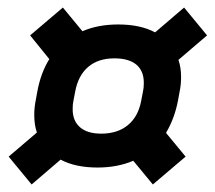

<svg xmlns="http://www.w3.org/2000/svg" viewBox="-20 -534 570 510"><path d="M421 -181 473 -118 386 -44 334 -107Q292 -89 239 -89Q180 -89 141 -110L64 -44L3 -118L78 -182Q71 -202 71 -229Q71 -249 75 -268L79 -290Q88 -340 111 -377L60 -440L147 -514L199 -451Q240 -469 294 -469Q353 -469 392 -448L469 -514L530 -440L454 -375Q461 -355 461 -329Q461 -309 457 -290L453 -268Q444 -220 421 -181ZM173 -244Q173 -213 192.5 -196Q212 -179 249 -179Q292 -179 319.5 -201.5Q347 -224 355 -266L360 -292Q362 -300 362 -314Q362 -346 342 -362.5Q322 -379 284 -379Q241 -379 214.5 -356.5Q188 -334 180 -292L175 -266Q173 -258 173 -244Z"/></svg>

Font: KoHo
Style: Bold Italic
Weight: 700
Italic angle: -10°
Version: Version 1.000; ttfautohint (v1.6)